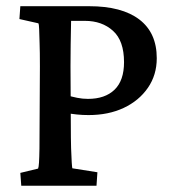

<svg xmlns="http://www.w3.org/2000/svg" viewBox="-20 -593 557 613"><path d="M47.9 0 44.9 -41 101.6 -54.7Q103.5 -58.6 104.5 -73.7Q105.5 -88.9 106 -119.1Q106.4 -149.4 106.4 -196.3L107.4 -380.9Q107.4 -426.8 106.4 -455.6Q105.5 -484.4 105 -500Q104.5 -515.6 102.5 -518.6L42 -532.2L44.9 -573.2H264.6Q369.1 -573.2 424.8 -530.8Q480.5 -488.3 480.5 -407.2Q480.5 -353.5 452.1 -312.5Q423.8 -271.5 375 -248.5Q326.2 -225.6 262.7 -225.6Q243.2 -225.6 225.1 -227.5Q207 -229.5 190.4 -232.4V-290Q209 -284.2 226.1 -280.8Q243.2 -277.3 260.7 -277.3Q315.4 -277.3 345.7 -306.6Q376 -335.9 376 -394.5Q376 -462.9 340.8 -494.6Q305.7 -526.4 251 -526.4H207Q207 -520.5 206.5 -500Q206.1 -479.5 205.6 -449.2Q205.1 -418.9 205.1 -380.9L206.1 -196.3Q206.1 -149.4 207 -119.6Q208 -89.8 209 -74.7Q210 -59.6 210.9 -55.7L291 -43L288.1 0Z"/></svg>

Font: Crimson Pro Medium
Style: Regular
Weight: 500
Designer: Jacques Le Bailly
Foundry: Baron von Fonthausen
Version: Version 1.003